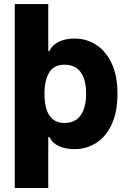

<svg xmlns="http://www.w3.org/2000/svg" viewBox="-20 -727 634 946"><path d="M217.8 -707V-475.6H223.6Q236.8 -504.9 269.3 -521Q301.8 -537.1 347.7 -537.1Q404.8 -537.1 452.9 -506.8Q501 -476.6 530 -415.3Q559.1 -354 558.6 -264.6Q559.1 -177.2 531 -115.7Q502.9 -54.2 454.6 -23.2Q406.2 7.8 346.7 7.8Q302.2 7.8 269.8 -7.3Q237.3 -22.5 223.6 -51.8H217.8V199.2H52.7V-707ZM297.9 -408.2Q245.1 -408.2 222.2 -369.4Q199.2 -330.6 199.2 -265.6Q199.2 -121.1 297.9 -121.1Q350.1 -121.1 377.2 -158.7Q404.3 -196.3 404.3 -265.6Q404.3 -334.5 377.4 -371.3Q350.6 -408.2 297.9 -408.2Z"/></svg>

Font: Pretendard Std ExtraBold
Style: Regular
Weight: 800
Designer: Base glyphs from Inter by Rasmus Andersson; Hangeul glyphs from Noto Sans CJK(Source Han Sans) by Jang Soo-young and Kan
Foundry: Kil Hyung-jin
Version: Version 1.309